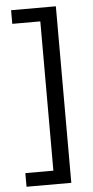

<svg xmlns="http://www.w3.org/2000/svg" viewBox="-56 -709 418 863"><g transform="rotate(-5 153.0 -278.0)"><path d="M28 121H230V-675.5H28V-614H154.5V59.5H28Z"/></g></svg>

Font: Anek Kannada Medium
Style: Regular
Weight: 400
Version: Version 1.003